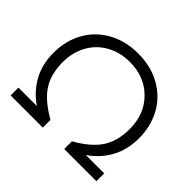

<svg xmlns="http://www.w3.org/2000/svg" viewBox="-160 -928 1143 1143"><g transform="rotate(45 411.0 -357.0)"><path d="M49.8 0V-65.9H205.1Q132.8 -114.7 91.8 -189Q50.8 -263.2 50.8 -359.9Q50.8 -460.9 95 -541.3Q139.2 -621.6 221.7 -667.7Q304.2 -713.9 411.1 -713.9Q518.1 -713.9 600.3 -667.7Q682.6 -621.6 726.8 -541.3Q771 -460.9 771 -359.9Q771 -263.2 730.2 -189Q689.5 -114.7 617.2 -65.9H772V0H501V-64.9Q604 -123 648.4 -190.7Q692.9 -258.3 692.9 -359.9Q692.9 -484.9 613.8 -564Q534.7 -643.1 411.1 -643.1Q330.1 -643.1 265.6 -607.4Q201.2 -571.8 165 -507.1Q128.9 -442.4 128.9 -359.9Q128.9 -258.3 173.3 -190.7Q217.8 -123 320.8 -64.9V0Z"/></g></svg>

Font: Prompt Light
Style: Regular
Weight: 300
Designer: Katatrad Team
Foundry: CadsonDemak
Version: Version 1.000;PS 001.000;hotconv 1.0.88;makeotf.lib2.5.64775